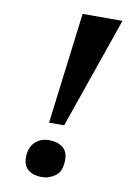

<svg xmlns="http://www.w3.org/2000/svg" viewBox="-83 -766 561 826"><g transform="rotate(10 197.5 -353.0)"><path d="M149 -228 210 -714H384L215 -228ZM158 8Q122 8 99.5 -9.5Q77 -27 77 -64Q77 -105 100.5 -129.5Q124 -154 164 -154Q199 -154 222 -136.5Q245 -119 245 -82Q245 -32 217.5 -12Q190 8 158 8Z"/></g></svg>

Font: Noto Serif
Style: Bold Italic
Weight: 700
Italic angle: -12°
Designer: Monotype Design Team
Foundry: Monotype Imaging Inc.
Version: Version 2.013